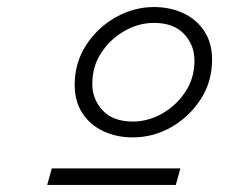

<svg xmlns="http://www.w3.org/2000/svg" viewBox="-20 -712 654 545"><path d="M127 -234H492L479 -187H114ZM357 -367Q400 -367 440 -389.5Q480 -412 506 -451Q532 -490 532 -540Q532 -584 502.5 -615.5Q473 -647 417 -647Q374 -647 334 -624.5Q294 -602 268 -563Q242 -524 242 -474Q242 -430 271.5 -398.5Q301 -367 357 -367ZM417 -692Q463 -692 500.5 -674.5Q538 -657 560 -623.5Q582 -590 582 -543Q582 -480 549.5 -430Q517 -380 466 -351Q415 -322 357 -322Q311 -322 273.5 -339.5Q236 -357 214 -390.5Q192 -424 192 -471Q192 -534 224.5 -584Q257 -634 308.5 -663Q360 -692 417 -692Z"/></svg>

Font: Intel One Mono Light
Style: Italic
Weight: 300
Italic angle: -16°
Monospace: yes
Designer: Fred Shallcrass
Foundry: Frere-Jones Type LLC
Version: Version 1.004